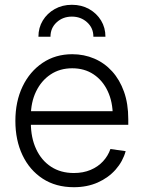

<svg xmlns="http://www.w3.org/2000/svg" viewBox="-20 -762 591 793"><path d="M285.2 11.2Q210.4 11.2 156.2 -24.2Q102.1 -59.6 72.8 -121.3Q43.5 -183.1 43.5 -262.7Q43.5 -342.8 73.2 -404.8Q103 -466.8 156 -502.4Q209 -538.1 278.3 -538.1Q327.1 -538.1 369.4 -520Q411.6 -502 443.1 -467.3Q474.6 -432.6 492.2 -383.1Q509.8 -333.5 509.8 -270V-246.6H81.1V-302.7H474.1L445.8 -283.2Q445.8 -340.8 425 -385.3Q404.3 -429.7 366.7 -454.8Q329.1 -480 278.3 -480Q227.1 -480 188.7 -454.3Q150.4 -428.7 128.9 -384Q107.4 -339.4 107.4 -282.7V-254.9Q107.4 -193.4 129.2 -146.5Q150.9 -99.6 190.7 -73.5Q230.5 -47.4 285.2 -47.4Q323.7 -47.4 354.2 -60.3Q384.8 -73.2 405.5 -95.7Q426.3 -118.2 436 -146.5L499 -137.7Q487.3 -95.2 457.5 -61.5Q427.7 -27.8 383.8 -8.3Q339.8 11.2 285.2 11.2ZM276.9 -742.2Q316.9 -742.2 348.1 -724.6Q379.4 -707 397.5 -677.2Q415.5 -647.5 415.5 -610.4H365.7Q365.7 -646.5 339.8 -669.9Q314 -693.4 276.9 -693.4Q239.7 -693.4 214.1 -669.9Q188.5 -646.5 188.5 -610.4H138.7Q138.7 -647.5 156.7 -677.2Q174.8 -707 206.1 -724.6Q237.3 -742.2 276.9 -742.2Z"/></svg>

Font: Inter 24pt Light
Style: Regular
Weight: 300
Designer: Rasmus Andersson
Foundry: rsms
Version: Version 4.001;git-66647c0bb